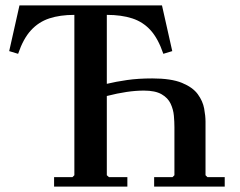

<svg xmlns="http://www.w3.org/2000/svg" viewBox="-20 -690 886 710"><path d="M512 -355Q482 -355 448 -350Q414 -345 375 -335V-380Q408 -388 449.5 -394Q491 -400 543 -400Q613 -400 653 -383.5Q693 -367 711.5 -341.5Q730 -316 735 -288.5Q740 -261 740 -240V-42L747 -35H811V0H550V-35H618L625 -42V-220Q625 -239 623 -262Q621 -285 611 -306.5Q601 -328 577.5 -341.5Q554 -355 512 -355ZM579 -670 617 -501 584 -491Q565 -547 537 -578Q509 -609 469 -622Q429 -635 375 -635V-42L383 -35H451V0H180V-35H248L255 -42V-635Q202 -635 162.5 -622Q123 -609 94.5 -578Q66 -547 47 -491L14 -501L52 -670Z"/></svg>

Font: Brygada 1918 SemiBold
Style: Regular
Weight: 600
Designer: Mateusz Machalski | Borys Kosmynka | Przemek Hoffer
Foundry: NIEPODLEGLA 2018
Version: Version 3.006